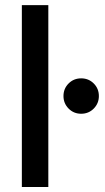

<svg xmlns="http://www.w3.org/2000/svg" viewBox="-20 -748 419 768"><path d="M173.3 -727.5V0H67.4V-727.5ZM304.7 -293Q274.9 -293 254.4 -313.7Q233.9 -334.5 233.9 -363.8Q233.9 -393.6 254.4 -414.1Q274.9 -434.6 304.7 -434.6Q334.5 -434.6 355 -414.1Q375.5 -393.6 375.5 -363.8Q375.5 -334.5 355 -313.7Q334.5 -293 304.7 -293Z"/></svg>

Font: Inter 20pt Medium
Style: Regular
Weight: 500
Version: Version 4.001;git-66647c0bb